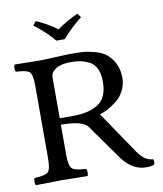

<svg xmlns="http://www.w3.org/2000/svg" viewBox="-90 -884 819 967"><g transform="rotate(-10 320.0 -401.0)"><path d="M296 -578Q246 -578 219.5 -560.5Q193 -543 193 -520V-309H261Q344 -309 391.5 -340.5Q439 -372 439 -454Q439 -494 426 -520.5Q413 -547 389.5 -558.5Q366 -570 345 -574Q324 -578 296 -578ZM193 -122Q193 -65 209 -51Q225 -37 280 -35Q284 -30 284 -16Q284 -2 280 2Q188 0 147 0Q106 0 17 2Q12 -2 12 -16Q12 -30 17 -35Q72 -37 86 -51Q100 -65 100 -122V-491Q100 -548 86 -562Q72 -576 17 -578Q12 -582 12 -596Q12 -610 17 -615Q104 -613 146 -613Q167 -613 225.5 -616Q284 -619 295 -619Q339 -619 364.5 -617.5Q390 -616 427.5 -606Q465 -596 487 -576Q539 -530 539 -455Q539 -420 523.5 -390Q508 -360 483.5 -341Q459 -322 437.5 -310.5Q416 -299 396 -293L532 -93Q553 -59 573 -42.5Q593 -26 620 -24Q627 -10 621 3Q607 10 579 10Q503 10 447 -75L330 -240Q305 -276 193 -276ZM244 -697Q208 -742 143 -792L159 -812Q219 -786 265 -751Q322 -791 372 -812L387 -792Q337 -754 287 -697Z"/></g></svg>

Font: Libertinus Mono
Style: Regular
Weight: 400
Designer: Philipp H. Poll
Foundry: Khaled Hosny
Version: Version 6.7